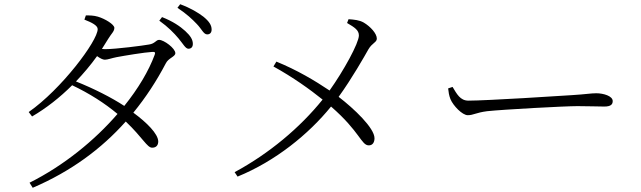

<svg xmlns="http://www.w3.org/2000/svg" viewBox="-20 -827 3040 910"><path d="M826 -645C848 -619 859 -596 873 -596C886 -596 894 -604 894 -619C894 -639 883 -657 858 -680C834 -702 799 -726 748 -746L735 -729C777 -699 805 -670 826 -645ZM913 -713C937 -688 945 -664 962 -664C975 -664 983 -672 983 -687C983 -708 971 -726 944 -748C919 -767 885 -788 834 -807L821 -790C866 -760 890 -737 913 -713ZM120 39 135 63C317 -15 461 -122 576 -251C657 -174 677 -127 701 -127C720 -127 730 -138 730 -157C729 -193 676 -246 612 -293C671 -365 722 -443 766 -527C778 -552 811 -558 811 -575C811 -598 757 -638 734 -638C719 -638 715 -620 686 -616C659 -611 529 -594 478 -594L463 -595L493 -643C508 -668 522 -678 522 -695C522 -711 478 -738 444 -748C424 -754 404 -754 387 -754L380 -734C416 -720 443 -706 443 -689C443 -633 270 -403 116 -296L132 -275C199 -314 264 -365 322 -423C404 -384 476 -338 537 -287C428 -161 282 -42 120 39ZM340 -441C376 -479 410 -519 440 -561C454 -551 467 -544 477 -544C490 -544 511 -552 532 -556C569 -563 665 -579 702 -581C713 -582 718 -579 713 -567C685 -491 635 -407 569 -325C508 -365 425 -407 340 -441Z M1276 -512C1370 -460 1448 -404 1509 -355C1401 -221 1255 -99 1092 -11L1106 10C1285 -63 1443 -191 1549 -322C1687 -202 1692 -138 1728 -138C1748 -138 1755 -155 1755 -172C1755 -220 1658 -312 1585 -368C1648 -455 1708 -561 1726 -593C1744 -624 1766 -626 1766 -644C1766 -668 1736 -701 1704 -720C1683 -732 1659 -734 1632 -736L1625 -718C1661 -697 1681 -684 1681 -659C1681 -623 1609 -492 1542 -398C1472 -445 1388 -495 1290 -535Z M2125 -415 2104 -408C2106 -390 2108 -375 2115 -357C2128 -326 2171 -281 2197 -281C2224 -281 2235 -293 2289 -300C2363 -308 2656 -324 2717 -324C2776 -324 2811 -322 2844 -322C2876 -322 2884 -333 2884 -348C2884 -372 2840 -385 2806 -385C2780 -385 2756 -380 2689 -376C2647 -373 2286 -350 2200 -350C2161 -350 2145 -382 2125 -415Z"/></svg>

Font: Noto Serif KR Light
Style: Regular
Weight: 300
Designer: Ryoko NISHIZUKA 西塚涼子 (kana & ideographs); Frank Grießhammer (Latin, Greek & Cyrillic); Wenlong ZHANG 张文龙 (bopomofo); San
Foundry: Adobe
Version: Version 2.001;hotconv 1.1.0;makeotfexe 2.6.0